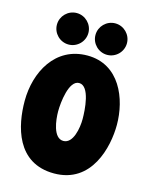

<svg xmlns="http://www.w3.org/2000/svg" viewBox="-118 -841 740 943"><g transform="rotate(15 252.0 -370.0)"><path d="M486 -285C486 -417 423 -577 259 -577C96 -577 18 -429 18 -282C18 -157 57 25 249 25C440 25 486 -172 486 -285ZM316 -269C316 -224 302 -141 252 -141C200 -141 190 -232 190 -275C190 -320 202 -436 254 -436C309 -436 316 -315 316 -269ZM74 -685C74 -641 110 -605 154 -605C198 -605 234 -641 234 -685C234 -729 198 -765 154 -765C110 -765 74 -729 74 -685ZM270 -685C270 -641 306 -605 350 -605C394 -605 430 -641 430 -685C430 -729 394 -765 350 -765C306 -765 270 -729 270 -685Z"/></g></svg>

Font: Spicy Rice
Style: Regular
Weight: 400
Designer: Astigmatic (AOETI)
Foundry: Astigmatic (AOETI)
Version: Version 1.000